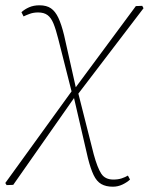

<svg xmlns="http://www.w3.org/2000/svg" viewBox="-38 -518 562 725"><path d="M-13 181 -18 173 238 -181 247 -187 475 -495 499 -496 504 -487 256 -162 248 -157 12 180ZM235 -162 182 -371Q173 -407 164 -429Q155 -451 141.5 -461Q128 -471 106 -471Q89 -471 75 -466Q61 -461 51 -456L43 -472Q55 -483 72 -490.5Q89 -498 111 -498Q138 -498 154.5 -486.5Q171 -475 182.5 -450.5Q194 -426 204 -385L248 -189H260ZM388 187Q362 187 344.5 177Q327 167 315.5 143Q304 119 294 79L241 -150H232L255 -176L316 65Q330 116 344.5 138Q359 160 390 160Q408 160 421.5 155.5Q435 151 445 145L453 160Q441 171 424 179Q407 187 388 187Z"/></svg>

Font: Source Serif 4 ExtraLight
Style: Italic
Weight: 250
Italic angle: -12°
Designer: Frank Grießhammer
Foundry: Adobe Systems Incorporated
Version: Version 4.004;hotconv 1.0.116;makeotfexe 2.5.65601